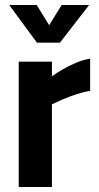

<svg xmlns="http://www.w3.org/2000/svg" viewBox="-20 -749 395 769"><path d="M55 0V-502H188V-443Q205 -456 230 -470.5Q255 -485 284.5 -497.5Q314 -510 341 -514V-385Q315 -381 286 -371.5Q257 -362 231.5 -351Q206 -340 188 -331V0ZM128 -578 17 -729H127L177 -648L227 -729H337L220 -578Z"/></svg>

Font: Cairo Play
Style: Bold
Weight: 700
Version: Version 3.119